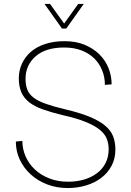

<svg xmlns="http://www.w3.org/2000/svg" viewBox="-20 -934 663 970"><path d="M322 16Q266 16 218 -2.5Q170 -21 135 -53Q100 -85 80 -127.5Q60 -170 60 -219L93 -222Q93 -181 109.5 -143.5Q126 -106 156.5 -77.5Q187 -49 229.5 -32.5Q272 -16 324 -16Q368 -16 405 -27Q442 -38 470 -59Q498 -80 513.5 -110.5Q529 -141 529 -180Q529 -208 519.5 -232.5Q510 -257 484.5 -278Q459 -299 414 -317.5Q369 -336 298 -352Q240 -366 197.5 -381Q155 -396 128 -417Q101 -438 88 -467.5Q75 -497 75 -538Q75 -577 90.5 -611.5Q106 -646 135 -671.5Q164 -697 207.5 -711.5Q251 -726 306 -726Q365 -726 409.5 -707Q454 -688 484 -657.5Q514 -627 529 -588Q544 -549 544 -508L510 -505Q510 -543 496.5 -577.5Q483 -612 457 -638Q431 -664 392.5 -679Q354 -694 304 -694Q211 -694 160 -649.5Q109 -605 109 -536Q109 -504 118 -481Q127 -458 150 -440.5Q173 -423 211.5 -409.5Q250 -396 308 -382Q385 -364 434 -343.5Q483 -323 512 -298.5Q541 -274 552 -244Q563 -214 563 -178Q563 -133 544 -97Q525 -61 492.5 -36Q460 -11 416 2.5Q372 16 322 16ZM205 -914H233L304 -815L375 -914H403L315 -790H293Z"/></svg>

Font: Geist Thin
Style: Regular
Weight: 400
Designer: Basement.studio, Andrés Briganti, Mateo Zaragoza
Foundry: Basement.studio, Vercel, Andrés Briganti, Guido Ferreyra, Mateo Zaragoza
Version: Version 1.401